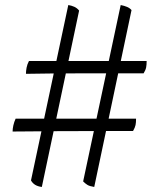

<svg xmlns="http://www.w3.org/2000/svg" viewBox="-20 -734 632 762"><path d="M354 8Q335 5 326.5 -0.5Q318 -6 310 -14L459 -714Q474 -711 484.5 -706.5Q495 -702 502 -694ZM30 -212Q30 -223 33 -236.5Q36 -250 42 -263H520Q520 -248 518 -238Q516 -228 508 -214H411Q292 -214 215.5 -213.5Q139 -213 95.5 -212.5Q52 -212 30 -212ZM146 8Q130 6 119.5 -0.5Q109 -7 103 -18L251 -714Q264 -712 275 -707Q286 -702 294 -692ZM83 -441Q83 -452 85.5 -465.5Q88 -479 95 -492H562Q562 -477 560 -466.5Q558 -456 550 -443H484Q394 -443 322.5 -443Q251 -443 193 -442.5Q135 -442 83 -441Z"/></svg>

Font: Vollkorn
Style: Regular
Weight: 400
Designer: Friedrich Althausen
Foundry: Friedrich Althausen
Version: Version 4.104